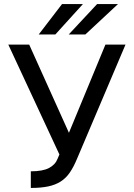

<svg xmlns="http://www.w3.org/2000/svg" viewBox="-20 -920 660 947"><path d="M132 -75Q191 -75 222 -91.5Q253 -108 264 -137L273 -158L21 -700H124L320 -265L500 -700H599L360 -137Q343 -96 324 -68.5Q305 -41 279 -24.5Q253 -8 217.5 -0.5Q182 7 132 7ZM459 -900H562L401 -750H319ZM286 -900H389L253 -750H171Z"/></svg>

Font: Golos UI
Style: Regular
Weight: 400
Designer: A.Korolkova, Vitaly Kuzmin
Foundry: ParaType Ltd
Version: Version 2.000